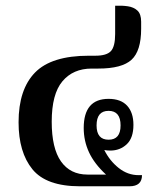

<svg xmlns="http://www.w3.org/2000/svg" viewBox="-20 -652 556 672"><path d="M260 0Q142 0 93.5 -59.5Q45 -119 45 -224Q45 -339 102.5 -398Q160 -457 291 -457H314Q353 -457 368 -473Q383 -489 383 -533V-632Q407 -633 427.5 -630Q448 -627 461 -615Q474 -603 474 -576V-551Q474 -474 440.5 -443Q407 -412 324 -412H301Q236 -412 198.5 -367.5Q161 -323 161 -226Q161 -133 193.5 -87Q226 -41 286 -41H351Q310 -79 291.5 -119Q273 -159 273 -204Q273 -306 360 -306Q403 -306 425 -282Q447 -258 447 -215Q447 -169 423.5 -147Q400 -125 366 -125Q354 -125 345 -127Q364 -89 395.5 -64Q427 -39 465 -39H477Q477 0 433 0ZM360 -163Q402 -163 402 -213Q402 -264 360 -264Q318 -264 318 -213Q318 -163 360 -163Z"/></svg>

Font: Noto Serif Thai Condensed SemiBold
Style: Regular
Weight: 600
Width: 3
Designer: Monotype Design Team
Foundry: Monotype Imaging Inc.
Version: Version 2.002; ttfautohint (v1.8.4.7-5d5b)